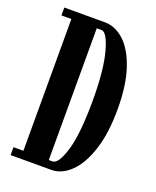

<svg xmlns="http://www.w3.org/2000/svg" viewBox="-132 -778 695 856"><g transform="rotate(20 215.0 -350.0)"><path d="M23.5 0V-37.5H70.5V-662.5H23.5V-700H216.5Q265.5 -700 307.8 -661.5Q350 -623 376 -546.2Q402 -469.5 402 -355.5Q402 -240.5 376 -161Q350 -81.5 307.5 -40.8Q265 0 216.5 0ZM191 -37.5H208.5Q237 -37.5 260.8 -117Q284.5 -196.5 284.5 -355.5Q284.5 -500 262 -581.2Q239.5 -662.5 213.5 -662.5H191Z"/></g></svg>

Font: Imbue 10pt
Style: Bold
Weight: 700
Designer: Tyler Finck
Foundry: Etcetera Type Company
Version: Version 1.102; ttfautohint (v1.8.3)